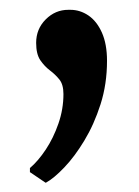

<svg xmlns="http://www.w3.org/2000/svg" viewBox="-20 -152 290 401"><path d="M75 229.5 42.5 207.5V199Q59.5 184.5 75.5 160.5Q91.5 136.5 102 106.2Q112.5 76 112.5 44.5Q112.5 24.5 104 14Q95.5 3.5 84.2 -5Q73 -13.5 64.2 -26.2Q55.5 -39 55.5 -62.5Q55.5 -91.5 75.5 -111.5Q95.5 -131.5 122.5 -131.5H127Q147 -131.5 164.5 -119.8Q182 -108 192.8 -84Q203.5 -60 203.5 -25Q203.5 23.5 190 65.8Q176.5 108 156.2 141.5Q136 175 114.2 197.8Q92.5 220.5 76 229.5Z"/></svg>

Font: Merriweather 48pt SemiBold
Style: Regular
Weight: 600
Version: Version 2.100